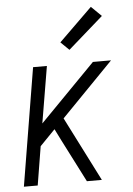

<svg xmlns="http://www.w3.org/2000/svg" viewBox="-54 -803 583 844"><g transform="rotate(-5 237.5 -381.0)"><path d="M17 0 103 -520H164L122 -270L367 -520H447L217 -284L361 0H295L198 -190L173 -240L106 -171L78 0ZM269 -582 232 -618 379 -762 424 -718Z"/></g></svg>

Font: Iosevka QP Light
Style: Italic
Weight: 300
Italic angle: -9°
Designer: Belleve Invis
Foundry: Belleve Invis
Version: Version 20.0.0; ttfautohint (v1.8.4)